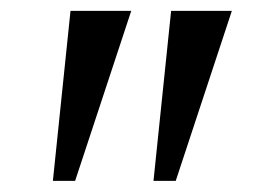

<svg xmlns="http://www.w3.org/2000/svg" viewBox="-20 -842 516 354"><path d="M222 -822 118.5 -508.5H77.5L110 -822ZM407.5 -822 304 -508.5H263L295.5 -822Z"/></svg>

Font: Merriweather 20pt Light
Style: Regular
Weight: 300
Version: Version 2.100